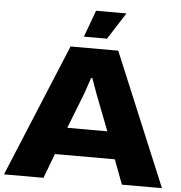

<svg xmlns="http://www.w3.org/2000/svg" viewBox="-63 -994 990 1051"><g transform="rotate(5 432.0 -468.0)"><path d="M-2 0 300 -729H562L866 0H646L595 -135H266L215 0ZM321 -284H541L464 -483L434 -567H427L399 -484ZM368 -789 422 -936H589L495 -789Z"/></g></svg>

Font: Mona Sans Expanded ExtraBold
Style: Regular
Weight: 800
Width: 7
Designer: Deni Anggara
Foundry: GitHub
Version: Version 1.001; ttfautohint (v1.8.4.7-5d5b);gftools[0.9.33]